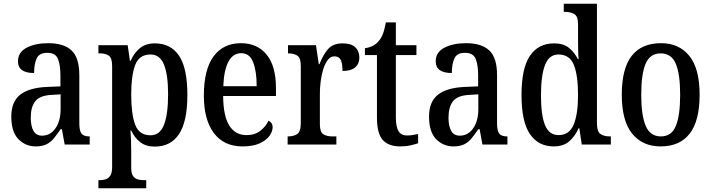

<svg xmlns="http://www.w3.org/2000/svg" viewBox="-20 -780 3839 1036"><path d="M173 10Q118 10 79.5 -29Q41 -68 41 -151Q41 -231 89 -269Q137 -307 235 -311L306 -314V-373Q306 -428 293 -461.5Q280 -495 235 -495Q192 -495 178 -465Q164 -435 164 -386Q77 -386 77 -449Q77 -498 123.5 -522.5Q170 -547 241 -547Q324 -547 366 -508Q408 -469 408 -374V-115Q408 -74 420 -59Q432 -44 461 -44H464V0H329L314 -83H307Q288 -55 271 -34Q254 -13 231 -1.5Q208 10 173 10ZM207 -48Q252 -48 279.5 -88Q307 -128 307 -191V-271L259 -268Q195 -265 170.5 -234Q146 -203 146 -145Q146 -100 160.5 -74Q175 -48 207 -48Z M511 236V192H519Q535 192 550 187.5Q565 183 575 168Q585 153 585 122V-424Q585 -468 566.5 -480Q548 -492 521 -492H511V-536H669L681 -452H685Q703 -494 734.5 -520Q766 -546 816 -546Q901 -546 946 -479.5Q991 -413 991 -268Q991 -124 946 -56.5Q901 11 815 11Q767 11 736.5 -13Q706 -37 688 -76H684Q686 -53 687 -22.5Q688 8 688 38V125Q688 155 697.5 169Q707 183 722 187.5Q737 192 753 192H769V236ZM792 -50Q843 -50 865 -107Q887 -164 887 -271Q887 -376 865 -431Q843 -486 792 -486Q731 -486 709.5 -429.5Q688 -373 688 -270Q688 -164 709.5 -107Q731 -50 792 -50Z M1289 10Q1188 10 1134 -62Q1080 -134 1080 -264Q1080 -405 1132.5 -476Q1185 -547 1280 -547Q1368 -547 1418.5 -485.5Q1469 -424 1469 -305V-262H1184Q1185 -153 1217.5 -102Q1250 -51 1310 -51Q1355 -51 1384.5 -74Q1414 -97 1429 -129Q1438 -125 1444.5 -116Q1451 -107 1451 -93Q1451 -71 1434 -47Q1417 -23 1381 -6.5Q1345 10 1289 10ZM1365 -315Q1365 -395 1346 -444Q1327 -493 1282 -493Q1237 -493 1212.5 -447Q1188 -401 1185 -315Z M1532 0V-44H1535Q1564 -44 1583.5 -56.5Q1603 -69 1603 -116V-424Q1603 -468 1584 -480Q1565 -492 1537 -492H1534V-536H1685L1700 -434H1704Q1722 -482 1749 -514Q1776 -546 1829 -546Q1875 -546 1897 -525Q1919 -504 1919 -469Q1919 -436 1896.5 -416.5Q1874 -397 1828 -397Q1828 -438 1818.5 -457Q1809 -476 1784 -476Q1764 -476 1749 -457Q1734 -438 1724.5 -407.5Q1715 -377 1710.5 -342Q1706 -307 1706 -275V-111Q1706 -67 1725 -55.5Q1744 -44 1771 -44H1795V0Z M2139 10Q2077 10 2045.5 -24.5Q2014 -59 2014 -146V-483H1949V-520Q1997 -526 2024 -559Q2037 -574 2046 -597Q2055 -620 2062 -659H2116V-536H2227V-483H2116V-147Q2116 -95 2130.5 -72Q2145 -49 2176 -49Q2193 -49 2207 -51.5Q2221 -54 2236 -57V-7Q2222 -2 2196.5 4Q2171 10 2139 10Z M2427 10Q2372 10 2333.5 -29Q2295 -68 2295 -151Q2295 -231 2343 -269Q2391 -307 2489 -311L2560 -314V-373Q2560 -428 2547 -461.5Q2534 -495 2489 -495Q2446 -495 2432 -465Q2418 -435 2418 -386Q2331 -386 2331 -449Q2331 -498 2377.5 -522.5Q2424 -547 2495 -547Q2578 -547 2620 -508Q2662 -469 2662 -374V-115Q2662 -74 2674 -59Q2686 -44 2715 -44H2718V0H2583L2568 -83H2561Q2542 -55 2525 -34Q2508 -13 2485 -1.5Q2462 10 2427 10ZM2461 -48Q2506 -48 2533.5 -88Q2561 -128 2561 -191V-271L2513 -268Q2449 -265 2424.5 -234Q2400 -203 2400 -145Q2400 -100 2414.5 -74Q2429 -48 2461 -48Z M2968 10Q2885 10 2839.5 -56.5Q2794 -123 2794 -267Q2794 -412 2839.5 -479Q2885 -546 2970 -546Q3019 -546 3049 -522.5Q3079 -499 3098 -461H3102Q3100 -485 3099.5 -513.5Q3099 -542 3099 -569V-649Q3099 -693 3078 -704.5Q3057 -716 3029 -716H3022V-760H3201V-114Q3201 -70 3220 -57Q3239 -44 3269 -44H3276V0H3119L3106 -88H3102Q3082 -43 3050.5 -16.5Q3019 10 2968 10ZM2994 -51Q3052 -51 3075.5 -108Q3099 -165 3099 -267Q3099 -373 3076.5 -429.5Q3054 -486 2993 -486Q2943 -486 2921 -429.5Q2899 -373 2899 -266Q2899 -158 2921 -104.5Q2943 -51 2994 -51Z M3544 10Q3447 10 3391 -59Q3335 -128 3335 -269Q3335 -410 3388.5 -478.5Q3442 -547 3547 -547Q3644 -547 3699.5 -478.5Q3755 -410 3755 -269Q3755 -128 3701.5 -59Q3648 10 3544 10ZM3546 -44Q3604 -44 3627 -101Q3650 -158 3650 -269Q3650 -380 3626.5 -436Q3603 -492 3545 -492Q3487 -492 3463.5 -436Q3440 -380 3440 -269Q3440 -158 3464 -101Q3488 -44 3546 -44Z"/></svg>

Font: Noto Serif Armenian Condensed Medium
Style: Regular
Weight: 500
Width: 3
Designer: Monotype Design Team
Foundry: Monotype Imaging Inc.
Version: Version 2.008; ttfautohint (v1.8.4.7-5d5b)